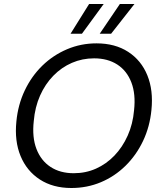

<svg xmlns="http://www.w3.org/2000/svg" viewBox="-20 -929 807 961"><path d="M337 12Q245 12 179.5 -30.5Q114 -73 83 -148Q52 -223 62 -321Q70 -405 104 -476.5Q138 -548 192 -600.5Q246 -653 315.5 -682.5Q385 -712 463 -712Q556 -712 621.5 -669.5Q687 -627 717.5 -552Q748 -477 738 -379Q730 -295 696 -223.5Q662 -152 608 -99Q554 -46 485 -17Q416 12 337 12ZM349 -62Q409 -62 460.5 -85Q512 -108 552.5 -150Q593 -192 619 -250Q645 -308 651 -377Q660 -458 637.5 -516.5Q615 -575 567 -606Q519 -637 451 -637Q392 -637 340 -614.5Q288 -592 247 -550Q206 -508 180.5 -450.5Q155 -393 149 -323Q140 -242 162.5 -183.5Q185 -125 233 -93.5Q281 -62 349 -62ZM479 -760 580 -909H653L536 -760ZM333 -760 426 -909H499L390 -760Z"/></svg>

Font: DM Sans 12pt
Style: Italic
Weight: 400
Italic angle: -10°
Version: Version 4.004;gftools[0.9.30]